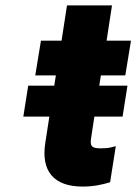

<svg xmlns="http://www.w3.org/2000/svg" viewBox="-20 -678 503 708"><path d="M66 -248H162L147 -151C131 -48 177 10 285 10C324 10 357 3 386 -6L407 -139L391 -135C381 -132 367 -131 352 -131C319 -131 311 -138 316 -169L328 -248H432L450 -362H346L352 -400H442L463 -528H373L393 -658H227L207 -528H131L110 -400H186L180 -362H84Z"/></svg>

Font: Asimov Pro
Style: UltObl
Weight: 900
Designer: Google
Version: Version 2.000980; 2014